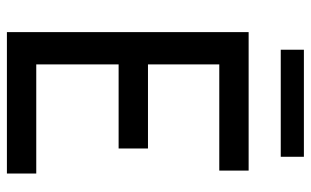

<svg xmlns="http://www.w3.org/2000/svg" viewBox="-192 -708 900 556"><g transform="rotate(90 258.0 -430.0)"><path d="M73 0V-700H474V-615H166.5V-408.5H410V-323.5H166.5V-85H482.5V0ZM124 -793V-860H434V-793Z"/></g></svg>

Font: Cabin
Style: Regular
Weight: 400
Width: 4
Designer: Pablo Impallari
Foundry: Pablo Impallari. http://www.impallari.com Igino Marini. http://www.ikern.com
Version: Version 3.001